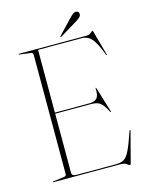

<svg xmlns="http://www.w3.org/2000/svg" viewBox="-126 -915 786 1011"><g transform="rotate(-15 267.0 -409.5)"><path d="M39 -698Q39 -700 42 -700H411Q424.5 -700 434.2 -708.5Q444 -717 446 -717Q447 -717 447.8 -716.2Q448.5 -715.5 450 -710L487 -577Q488.5 -574 486 -574Q484 -574 483 -576Q457.5 -645 435.5 -669.5Q413.5 -694 381 -694H144V-352H330Q361 -352 373.8 -366.8Q386.5 -381.5 384 -419Q384 -422 385 -422Q387.5 -423 389 -417L430 -283Q431.5 -279 429 -279Q428 -279 426 -281Q406.5 -319.5 389.8 -332.8Q373 -346 340 -346H144V-24Q144 -6 168 -6H383.5Q411.5 -6 428.2 -16Q445 -26 460.5 -58.2Q476 -90.5 498.5 -157Q500.5 -161 502.5 -161Q505.5 -161 503.5 -155L460.5 9Q458 17 456.5 17Q450 17 440 8.5Q430 0 401.5 0H42Q39 0 39 -2Q39 -4 42 -4L101 -12Q115 -13.5 115 -24V-676Q115 -686.5 101 -688L42 -696Q39 -696 39 -698ZM348.5 -809Q361.5 -822.5 371.2 -830.2Q381 -838 390.5 -836Q399 -834.5 402.2 -828.8Q405.5 -823 404.5 -816.5Q402.5 -807 394 -800Q385.5 -793 372.5 -785L281 -729.5Q277.5 -727 276 -729Q274.5 -731 277.5 -734Z"/></g></svg>

Font: Fraunces 144pt S000 Thin
Style: Regular
Weight: 100
Version: Version 1.000; ttfautohint (v1.8.3)